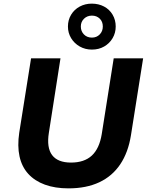

<svg xmlns="http://www.w3.org/2000/svg" viewBox="-20 -1026 816 1057"><path d="M357 11Q283 11 227 -9.5Q171 -30 135.5 -69Q100 -108 87.5 -165Q75 -222 86 -296L151 -705H313L249 -295Q236 -213 267 -172Q298 -131 371 -131Q444 -131 485.5 -169.5Q527 -208 540 -287L606 -705H768L701 -282Q686 -187 642 -121.5Q598 -56 526.5 -22.5Q455 11 357 11ZM486 -753Q449 -753 419 -770Q389 -787 371.5 -816Q354 -845 354 -880Q354 -916 371.5 -945Q389 -974 419 -990Q449 -1006 485 -1006Q523 -1006 553 -990Q583 -974 600 -945Q617 -916 617 -880Q617 -845 600 -816Q583 -787 553.5 -770Q524 -753 486 -753ZM486 -819Q512 -819 529 -836.5Q546 -854 546 -880Q546 -907 529 -923.5Q512 -940 486 -940Q460 -940 442.5 -923Q425 -906 425 -880Q425 -854 442 -836.5Q459 -819 486 -819Z"/></svg>

Font: Nunito Sans 8pt ExtraBold
Style: Italic
Weight: 800
Italic angle: -9°
Version: Version 3.101;gftools[0.9.27]